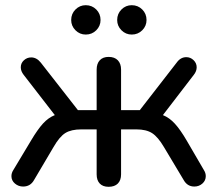

<svg xmlns="http://www.w3.org/2000/svg" viewBox="-20 -712 837 739"><path d="M352 -41V-214H293Q254 -214 231.5 -200Q209 -186 186 -146L111 -19Q97 6 69 6Q51 6 37.5 -5.5Q24 -17 24 -34Q24 -46 31 -57L100 -172Q125 -214 145.5 -236.5Q166 -259 191 -269L71 -424Q60 -438 60 -453Q60 -469 72 -480Q84 -491 100 -491Q121 -491 137 -471L280 -288H352V-444Q352 -467 364 -480Q376 -493 398 -493Q421 -493 433.5 -480Q446 -467 446 -444V-288H518L660 -471Q675 -492 697 -492Q713 -492 725 -480.5Q737 -469 737 -453Q737 -438 726 -424L607 -269Q632 -259 653 -236Q674 -213 698 -172L765 -57Q772 -46 772 -34Q772 -17 759 -5.5Q746 6 728 6Q701 6 687 -19L611 -146Q588 -185 565.5 -199.5Q543 -214 505 -214H446V-41Q446 -18 433.5 -5.5Q421 7 398 7Q376 7 364 -5.5Q352 -18 352 -41ZM254 -635Q254 -659 270.5 -675.5Q287 -692 310 -692Q334 -692 350.5 -675.5Q367 -659 367 -635Q367 -612 350.5 -595.5Q334 -579 310 -579Q287 -579 270.5 -595.5Q254 -612 254 -635ZM431 -635Q431 -659 447.5 -675.5Q464 -692 487 -692Q511 -692 527.5 -675.5Q544 -659 544 -635Q544 -612 527.5 -595.5Q511 -579 487 -579Q464 -579 447.5 -595.5Q431 -612 431 -635Z"/></svg>

Font: SN Pro
Style: Regular
Weight: 400
Designer: Tobias Whetton
Foundry: Supernotes
Version: Version 1.003